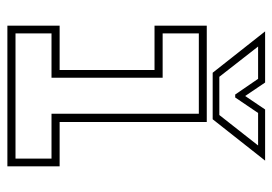

<svg xmlns="http://www.w3.org/2000/svg" viewBox="-129 -609 738 520"><g transform="rotate(90 240.0 -349.0)"><path d="M49.5 0V-141.5H169.5V-398.5H49.5V-540H310.5V-141.5H430.5V0ZM70.5 -22H409.5V-119.5H288V-518.5H70.5V-420.5H190.5V-119.5H70.5ZM177 -556 65 -698H203.5L240 -644L276.5 -698H415L303 -556ZM188 -574H291.5L374 -679H286L244 -617H236L193.5 -679H106Z"/></g></svg>

Font: Tourney Condensed ExtraLight
Style: Regular
Weight: 200
Width: 3
Designer: Tyler Finck
Foundry: Etcetera Type Co
Version: Version 1.010; ttfautohint (v1.8.3)